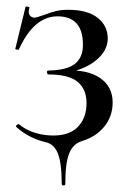

<svg xmlns="http://www.w3.org/2000/svg" viewBox="-20 -429 400 588"><path d="M118 6Q68 -6 30 -40L29 -42Q29 -45 33 -47.5Q37 -50 39 -48Q59 -31 86.5 -22.5Q114 -14 143 -14Q194 -14 219.5 -41.5Q245 -69 245 -113Q245 -156 217.5 -178.5Q190 -201 128 -201Q125 -201 124 -207Q123 -213 128 -213Q185 -214 209.5 -233.5Q234 -253 234 -292Q234 -379 156 -379Q84 -379 38 -278Q37 -276 31.5 -277Q26 -278 27 -280L58 -407Q58 -409 62 -409Q65 -409 68 -407.5Q71 -406 70 -405Q68 -397 68 -394Q68 -384 73.5 -379.5Q79 -375 85 -375Q92 -375 114 -383Q135 -391 151 -395Q167 -399 189 -399Q248 -399 279 -374.5Q310 -350 310 -311Q310 -273 272.5 -243Q235 -213 174 -205L176 -213Q247 -217 286 -190.5Q325 -164 325 -115Q325 -73 299.5 -41.5Q274 -10 231 3Q204 11 192 40.5Q180 70 180 134Q180 139 174.5 139Q169 139 169 134Q169 70 157 40.5Q145 11 118 6Z"/></svg>

Font: Cormorant Garamond Medium
Style: Regular
Weight: 500
Designer: Christian Thalmann (Catharsis Fonts)
Foundry: Catharsis Fonts
Version: Version 4.000